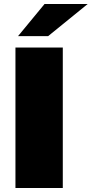

<svg xmlns="http://www.w3.org/2000/svg" viewBox="-20 -937 457 957"><path d="M57 0V-700H293V0ZM70 -757 202 -917H417L220 -757Z"/></svg>

Font: MOST Montserrat Black
Style: Regular
Weight: 900
Designer: Julieta Ulanovsky
Foundry: Julieta Ulanovsky
Version: Version 8.000;March 11, 2024;FontCreator 15.0.0.2926 64-bit